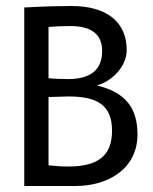

<svg xmlns="http://www.w3.org/2000/svg" viewBox="-20 -621 511 641"><path d="M439 -172C439 -263 397 -313 303 -336C350 -347 403 -397 403 -454C403 -548 336 -601 218 -601C186 -601 133 -600 61 -596V0H231C346 0 439 -61 439 -172ZM142 -531C164 -533 188 -534 215 -534C286 -534 321 -506 321 -451C321 -388 283 -357 206 -357C181 -357 159 -358 142 -360ZM354 -185C354 -102 309 -65 207 -65C192 -65 170 -66 142 -69V-297L208 -299C302 -299 354 -272 354 -185Z"/></svg>

Font: linja pona
Style: Regular
Weight: 400
Foundry: jan Same & David A Roberts
Version: Version 4.9